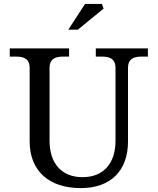

<svg xmlns="http://www.w3.org/2000/svg" viewBox="-20 -948 808 984"><path d="M394 16C547 16 636 -73 636 -223V-600C636 -640 657 -658 705 -658H738V-700H471V-658H503C551 -658 572 -640 572 -600V-227C572 -109 509 -40 403 -40C297 -40 234 -109 234 -227V-600C234 -640 255 -658 303 -658H334V-700H30V-658H63C111 -658 132 -640 132 -600V-223C132 -73 230 16 394 16ZM330 -796H379L511 -904L502 -928H416Z"/></svg>

Font: LT Superior Serif Medium
Style: Regular
Weight: 500
Designer: Daniel Lyons
Foundry: LyonsType
Version: Version 2.120;FEAKit 1.0